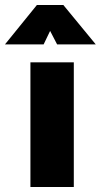

<svg xmlns="http://www.w3.org/2000/svg" viewBox="-67 -750 404 770"><path d="M0 0ZM55 -500H229V0H55ZM81 -730H187L317 -572H162L134 -626L108 -572H-47Z"/></svg>

Font: Cairo Black
Style: Regular
Weight: 900
Designer: Mohamed Gaber, the designers of Titillium
Foundry: Kief Type Foundry
Version: Version 2.009; ttfautohint (v1.5.33-1714) -l 8 -r 50 -G 200 